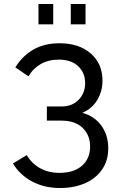

<svg xmlns="http://www.w3.org/2000/svg" viewBox="-20 -935 604 963"><path d="M280 8Q203 8 141.5 -24.5Q80 -57 45 -115L114 -157Q139 -115 181 -91.5Q223 -68 278 -68Q351 -68 391.5 -104Q432 -140 432 -200Q432 -257 394.5 -293.5Q357 -330 288 -330H215V-401H289Q342 -401 374.5 -434.5Q407 -468 407 -518Q407 -570 372 -603Q337 -636 275 -636Q223 -636 184 -613.5Q145 -591 123 -552L57 -597Q91 -653 146 -685.5Q201 -718 279 -718Q376 -718 435 -667Q494 -616 494 -530Q494 -478 468.5 -434.5Q443 -391 393 -369Q455 -352 489 -304Q523 -256 523 -192Q523 -129 491.5 -84Q460 -39 405.5 -15.5Q351 8 280 8ZM173 -813V-915H247V-813ZM335 -813V-915H409V-813Z"/></svg>

Font: Raleway Medium
Style: Regular
Weight: 500
Designer: Matt McInerney, Pablo Impallari, Rodrigo Fuenzalida
Foundry: Matt McInerney, Pablo Impallari, Rodrigo Fuenzalida
Version: Version 4.026